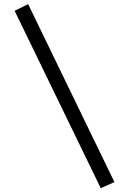

<svg xmlns="http://www.w3.org/2000/svg" viewBox="-20 -830 640 952"><path d="M52.5 -776.5 119.5 -809.5 547.5 73 479.5 103Z"/></svg>

Font: Fast_Mono
Style: Regular
Weight: 400
Monospace: yes
Designer: Carrois Corporate, Edenspiekermann AG, Nikita Prokopov
Foundry: Carrois Corporate, Edenspiekermann AG, Nikita Prokopov
Version: Version 5.002